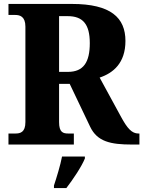

<svg xmlns="http://www.w3.org/2000/svg" viewBox="-20 -734 728 975"><path d="M23 0H355V-56H327C300 -56 280 -62 280 -114V-308H334L438 -90C474 -15 541 0 650 0H688V-56H683C650 -56 627 -81 595 -140L486 -340C555 -363 617 -414 617 -526C617 -644 543 -714 345 -714H23V-658H58C80 -658 109 -651 109 -599V-114C109 -62 83 -56 58 -56H23ZM325 -369H280V-652H324C400 -652 436 -612 436 -515C436 -418 404 -369 325 -369ZM254 208V221H317C350 178 394 113 411 71V61H295C287 104 267 169 254 208Z"/></svg>

Font: Noto Serif Tamil SemiCondensed ExtraBold
Style: Regular
Weight: 800
Width: 4
Designer: Indian Type Foundry, Tom Grace, and the Monotype Design Team
Foundry: Monotype Imaging Inc.
Version: Version 2.004